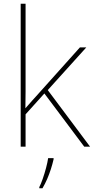

<svg xmlns="http://www.w3.org/2000/svg" viewBox="-20 -780 499 1021"><path d="M116 -385Q116 -337 116 -294Q116 -251 115 -203H114Q126 -216 134.5 -226Q143 -236 152 -246Q161 -256 172 -268L405 -528H439L234 -301L459 0H428L216 -283L116 -172V0H90V-760H116ZM265 67Q259 93 250.5 119.5Q242 146 231 171.5Q220 197 206 221H189V215Q197 200 207 171.5Q217 143 225 112.5Q233 82 236 61H265Z"/></svg>

Font: Noto Sans Thai Thin
Style: Regular
Weight: 250
Designer: Monotype Design Team
Foundry: Monotype Imaging Inc.
Version: Version 2.001